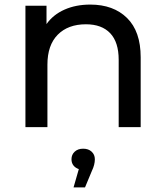

<svg xmlns="http://www.w3.org/2000/svg" viewBox="-20 -555 721 838"><path d="M594 -305V0H498V-294Q498 -371 461 -410Q424 -449 355 -449Q277 -449 232 -403.5Q187 -358 187 -273V0H91V-530H183V-450Q212 -491 261.5 -513Q311 -535 374 -535Q475 -535 534.5 -476.5Q594 -418 594 -305ZM394 140Q394 164 381 191L351 263H301L324 183Q309 178 300.5 167Q292 156 292 140Q292 120 306 107Q320 94 343 94Q366 94 380 107Q394 120 394 140Z"/></svg>

Font: APTA Sans Medium
Style: Bold
Weight: 500
Version: Version 7.200